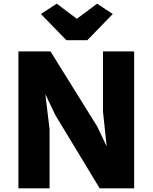

<svg xmlns="http://www.w3.org/2000/svg" viewBox="-20 -1022 828 1042"><path d="M80 0V-743H254L508 -335L559 -227.5L539 -416V-743H708V0H521L280 -398L226 -511L249 -321V0ZM340 -804 202 -946 288 -1002 397 -920 507 -1002 592 -946 454 -804Z"/></svg>

Font: Merriweather Sans Black
Style: Regular
Weight: 900
Designer: Eben Sorkin
Foundry: Eben Sorkin
Version: Version 1.008; ttfautohint (v1.7.19-72a1) -l 8 -r 50 -G 200 